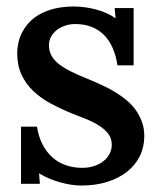

<svg xmlns="http://www.w3.org/2000/svg" viewBox="-20 -556 488 588"><path d="M231.9 -42Q252 -42 268.6 -47.6Q285.2 -53.2 297.1 -62.7Q309.1 -72.3 315.7 -85.2Q322.3 -98.1 322.3 -112.8Q322.3 -132.3 311.3 -146.5Q300.3 -160.6 283 -171.6Q265.6 -182.6 244.4 -191.2Q223.1 -199.7 201.7 -208Q165.5 -222.7 134.5 -239.5Q103.5 -256.3 80.8 -278.3Q58.1 -300.3 45.4 -328.4Q32.7 -356.4 32.7 -393.6Q32.7 -408.7 36.4 -425.3Q40 -441.9 48.3 -457.8Q56.6 -473.6 70.1 -488Q83.5 -502.4 103.3 -513.2Q123 -523.9 148.7 -530Q174.3 -536.1 207.5 -536.1Q222.2 -536.1 239 -533.9Q255.9 -531.7 272.7 -527.3Q289.6 -522.9 305.2 -516.1Q320.8 -509.3 333 -500.5H334L331.1 -531.2H389.2V-356H339.8Q329.6 -419.9 296.1 -451.2Q262.7 -482.4 210.4 -482.4Q194.3 -482.4 179.7 -477.5Q165 -472.7 154.1 -464.1Q143.1 -455.6 136.5 -443.6Q129.9 -431.6 129.9 -418Q129.9 -400.4 137.2 -386.5Q144.5 -372.6 159.4 -360.6Q174.3 -348.6 197 -337.2Q219.7 -325.7 251 -313.5Q269.5 -305.7 289.6 -296.6Q309.6 -287.6 328.6 -276.4Q347.7 -265.1 364.7 -251.5Q381.8 -237.8 394.3 -220.9Q406.7 -204.1 414.3 -183.8Q421.9 -163.6 421.9 -139.2Q421.9 -105.5 408.2 -77.9Q394.5 -50.3 369.4 -30.3Q344.2 -10.3 308.6 1Q272.9 12.2 229.5 12.2Q214.8 12.2 198.5 9.8Q182.1 7.3 165.3 2.7Q148.4 -2 131.8 -8.8Q115.2 -15.6 100.1 -24.9H99.6L102.1 6.8H44.4V-168H93.3Q98.1 -136.7 110.6 -113Q123 -89.4 141.1 -73.5Q159.2 -57.6 182.4 -49.8Q205.6 -42 231.9 -42Z"/></svg>

Font: Parastoo Print
Style: Print-Bold
Weight: 700
Foundry: Saber Rastikerdar (saber.rastikerdar@gmail.com)
Version: Version 1.0.0-alpha3